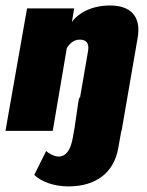

<svg xmlns="http://www.w3.org/2000/svg" viewBox="-61 -477 536 700"><path d="M-41 0H131.3L182.6 -301.8C193.8 -319.8 209.5 -332.5 229.5 -332.5C251.5 -332.5 264.6 -322.3 260.3 -292.5L230 -116.7H229.5C229.5 -133.8 226.1 -119.1 219.7 -71.8C213.4 -24.4 208 7.3 204.6 23.9C196.8 68.8 180.7 93.8 151.9 93.8C138.2 93.8 113.8 81.5 107.4 73.2L64 160.6C87.4 184.1 133.8 202.6 188.5 202.6C287.6 202.6 354 153.8 370.1 63.5L381.3 0H382.3L440.4 -336.4C456.1 -420.9 411.1 -457 340.3 -457C272 -457 223.1 -428.2 201.7 -397.5H201.2L209.5 -446.3H37.6Z"/></svg>

Font: Roboto Flex Super Cond Black
Style: Italic
Weight: 900
Width: 3
Italic angle: -10°
Designer: Berlow after Robertson
Foundry: Google
Version: Version 3.200;Glyphs 3.3 (3311)